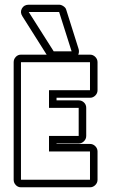

<svg xmlns="http://www.w3.org/2000/svg" viewBox="-20 -795 492 815"><path d="M314 -586Q317 -573 312 -563H362Q375 -563 384.5 -553.5Q394 -544 394 -531V-412Q394 -399 384.5 -389.5Q375 -380 362 -380H220V-369H314Q327 -369 336.5 -360Q346 -351 346 -337V-218Q346 -205 336.5 -195.5Q327 -186 314 -186H220V-184H362Q375 -184 384.5 -174.5Q394 -165 394 -152V-32Q394 -19 384.5 -9.5Q375 0 362 0H69Q56 0 47 -9.5Q38 -19 38 -32V-531Q38 -544 47 -553.5Q56 -563 69 -563H178L75 -726Q64 -743 73 -759Q82 -775 102 -775H231Q240 -775 249.5 -768.5Q259 -762 261 -754ZM362 -32V-152H188V-218H314V-337H188V-412H362V-531H69V-32ZM231 -744H102L208 -577H284Z"/></svg>

Font: Lichte PostBus
Style: Regular
Weight: 400
Designer: Peter Wiegel
Version: Version 1.001